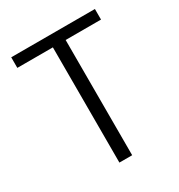

<svg xmlns="http://www.w3.org/2000/svg" viewBox="-165 -801 850 912"><g transform="rotate(-30 260.0 -345.0)"><path d="M30 -690H489V-632H295V0H225V-632H30Z"/></g></svg>

Font: Parkinsans Light Light
Style: Regular
Weight: 300
Version: Version 1.000